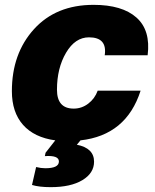

<svg xmlns="http://www.w3.org/2000/svg" viewBox="-20 -568 639 792"><path d="M366 -548Q484 -548 543 -495.5Q602 -443 589 -340H412Q423 -414 347 -414Q290 -414 252.5 -350.5Q215 -287 215 -198Q215 -120 284 -120Q317 -120 344 -140.5Q371 -161 383 -194H560Q501 -10 312 11L297 29Q368 43 368 99Q368 146 320 175Q272 204 189 204Q142 204 112 195L129 121Q149 126 167 126Q223 126 223 98Q223 72 165 76L168 62L208 11Q121 -1 75 -53Q29 -105 29 -192Q29 -347 120 -447.5Q211 -548 366 -548Z"/></svg>

Font: Nacelle Heavy
Style: Italic
Weight: 800
Italic angle: -12°
Designer: Sora Sagano
Foundry: Sora Sagano
Version: Version 1.000;FEAKit 1.0